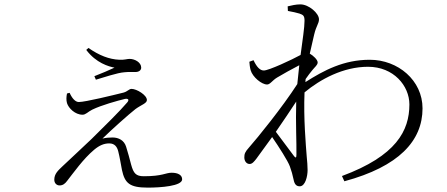

<svg xmlns="http://www.w3.org/2000/svg" viewBox="-20 -806 2040 877"><path d="M298 -382 286 -379C283 -364 282 -349 286 -335C293 -312 323 -282 357 -282C372 -282 381 -295 401 -305C444 -326 517 -346 550 -354C565 -357 572 -351 561 -338C529 -300 456 -228 399 -172C360 -134 297 -77 266 -47C245 -27 228 -12 228 15C228 31 239 41 252 41C267 41 277 33 286 21C316 -17 360 -80 410 -122C434 -142 455 -151 479 -151C504 -151 515 -135 520 -115C527 -88 532 -55 537 -30C550 31 572 51 655 51C714 51 812 44 812 13C812 -6 794 -17 764 -17C736 -17 723 -1 637 -1C601 -1 590 -14 579 -54C572 -80 564 -112 556 -136C547 -165 522 -178 494 -178C481 -178 463 -177 448 -173C490 -214 567 -283 599 -308C625 -327 651 -334 651 -349C651 -372 604 -400 581 -400C569 -400 563 -388 544 -383C500 -372 370 -340 340 -340C324 -340 309 -357 298 -382ZM374 -578C419 -518 477 -502 503 -497C480 -486 442 -470 411 -458L418 -442C450 -451 516 -474 549 -476C570 -478 581 -477 598 -477C617 -477 625 -487 625 -497C625 -521 596 -537 572 -537C560 -537 549 -532 526 -533C478 -535 433 -553 384 -587Z M1246 -452C1274 -469 1311 -489 1347 -508L1338 -422C1269 -315 1156 -176 1118 -133C1099 -112 1096 -103 1096 -87C1096 -70 1106 -57 1120 -57C1132 -57 1140 -67 1151 -81L1223 -180C1254 -135 1295 -71 1304 -46C1312 -24 1316 -9 1321 14C1325 36 1334 45 1349 45C1375 45 1385 -2 1385 -29C1385 -50 1383 -69 1381 -91C1377 -145 1366 -266 1371 -384C1443 -444 1548 -501 1661 -501C1778 -501 1850 -414 1850 -329C1850 -209 1790 -94 1542 -2L1553 22C1801 -45 1910 -162 1910 -311C1910 -439 1798 -533 1669 -533C1550 -533 1460 -485 1375 -431L1376 -445C1387 -461 1398 -475 1407 -486C1419 -501 1431 -509 1431 -521C1431 -533 1411 -552 1395 -561L1415 -648C1425 -690 1437 -698 1437 -718C1437 -745 1391 -786 1352 -786C1331 -786 1311 -781 1294 -777L1295 -756C1317 -752 1335 -748 1348 -744C1365 -738 1371 -734 1371 -711C1371 -680 1362 -624 1353 -555C1315 -534 1208 -484 1185 -484C1168 -484 1153 -499 1138 -531L1119 -524C1120 -512 1121 -499 1125 -485C1134 -454 1175 -420 1200 -420C1214 -420 1224 -439 1246 -452ZM1333 -342C1330 -248 1335 -151 1334 -99C1334 -84 1330 -84 1323 -93L1240 -204C1272 -251 1306 -300 1333 -342Z"/></svg>

Font: Noto Serif CJK TC Light
Style: Regular
Weight: 300
Designer: Ryoko NISHIZUKA 西塚涼子 (kana & ideographs); Frank Grießhammer (Latin, Greek & Cyrillic); Wenlong ZHANG 张文龙 (bopomofo); San
Foundry: Adobe
Version: Version 2.001;hotconv 1.1.0;makeotfexe 2.6.0